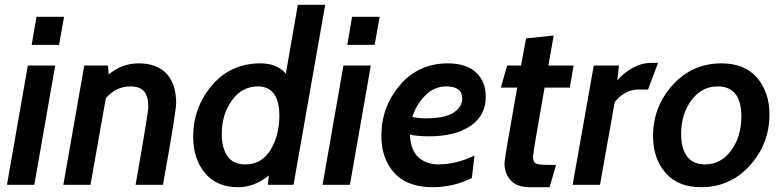

<svg xmlns="http://www.w3.org/2000/svg" viewBox="-20 -770 3261 800"><path d="M226 -583H112L132 -700H247ZM123 0H9L96 -497H210Z M659 0H545Q598 -302 598 -325Q598 -369 580 -389.5Q562 -410 523 -410Q464 -410 421 -361L357 0H244L331 -497H430L433 -460Q489 -506 557 -506Q635 -506 674.5 -462.5Q714 -419 714 -340Q714 -306 659 0Z M1203 0H1096L1100 -39Q1040 10 973 10Q883 10 834 -49Q785 -108 785 -200Q785 -322 863 -414Q941 -506 1065 -506Q1135 -506 1171 -463L1221 -750H1335ZM1054 -410Q989 -410 946.5 -352Q904 -294 904 -211Q904 -153 928 -119Q952 -85 1002 -85Q1071 -85 1107.5 -146Q1144 -207 1144 -287Q1144 -410 1054 -410Z M1541 -583H1427L1447 -700H1562ZM1438 0H1324L1411 -497H1525Z M2004 -367Q2004 -288 1940 -245Q1876 -202 1768 -202Q1721 -202 1688 -209Q1691 -143 1724 -114Q1757 -85 1807 -85Q1881 -85 1957 -122L1946 -28Q1868 10 1783 10Q1677 10 1623 -49.5Q1569 -109 1569 -204Q1569 -325 1646.5 -415.5Q1724 -506 1846 -506Q1922 -506 1963 -468.5Q2004 -431 2004 -367ZM1840 -410Q1789 -410 1752 -372.5Q1715 -335 1698 -283Q1721 -277 1752 -277Q1835 -277 1870.5 -301Q1906 -325 1906 -359Q1906 -410 1840 -410Z M2297 -83 2270 10H2188Q2134 10 2108 -18.5Q2082 -47 2082 -91Q2082 -107 2135 -405H2067L2093 -497H2151L2172 -610L2287 -622L2265 -497H2370L2354 -405H2249Q2201 -134 2201 -117Q2201 -94 2213.5 -88.5Q2226 -83 2266 -83Z M2722 -508 2680 -397H2638Q2610 -397 2582.5 -381Q2555 -365 2541 -343L2480 0H2366L2454 -497H2559L2552 -435Q2579 -467 2616.5 -487.5Q2654 -508 2693 -508Z M2901 10Q2805 10 2753 -50Q2701 -110 2701 -203Q2701 -325 2782.5 -415.5Q2864 -506 2986 -506Q3083 -506 3134.5 -446Q3186 -386 3186 -293Q3186 -171 3104.5 -80.5Q3023 10 2901 10ZM2970 -410Q2904 -410 2861 -352.5Q2818 -295 2818 -212Q2818 -151 2843 -118Q2868 -85 2917 -85Q2984 -85 3026.5 -143Q3069 -201 3069 -284Q3069 -410 2970 -410Z"/></svg>

Font: Cabin
Style: SemiBold Italic
Weight: 600
Designer: Pablo Impallari
Foundry: Pablo Impallari. www.impallari.com Igino Marini. www.ikern.com
Version: Version 1.005